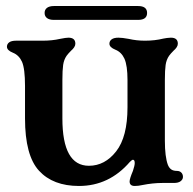

<svg xmlns="http://www.w3.org/2000/svg" viewBox="-20 -607 640 637"><path d="M63 -214V-322Q63 -379 53 -402Q43 -424 23 -432Q3 -440 3 -452Q3 -461 10.5 -466.5Q18 -472 33 -472H121Q153 -472 179 -478Q199 -482 207 -482Q230 -482 230 -462Q230 -456 226 -450Q222 -444 216 -439Q206 -429 201 -422Q192 -409 189.5 -391.5Q187 -374 187 -342V-214Q187 -57 275 -57Q328 -57 365.5 -105Q403 -153 403 -251V-342Q403 -389 393 -412Q383 -434 363 -442Q343 -450 343 -462Q343 -471 350.5 -476.5Q358 -482 373 -482Q385 -482 407 -478Q433 -472 461 -472Q494 -472 522 -479Q527 -480 534 -481Q541 -482 547 -482Q570 -482 570 -462Q570 -456 566 -450Q562 -444 556 -439Q546 -429 541 -422Q532 -409 529.5 -391.5Q527 -374 527 -342V-140Q527 -87 537 -60Q541 -50 548 -45Q555 -40 567 -40Q576 -40 581.5 -34.5Q587 -29 587 -20Q587 -12 579.5 -6Q572 0 557 0H519Q487 0 452 7Q439 10 427 10Q410 10 410 -5Q410 -14 421 -40Q427 -58 427 -66Q427 -77 421 -77Q418 -77 411 -70Q342 10 242 10Q156 10 109.5 -40.5Q63 -91 63 -214ZM128 -564Q128 -575 136 -581Q144 -587 159 -587H438Q468 -587 468 -564Q468 -541 438 -541H159Q144 -541 136 -547Q128 -553 128 -564Z"/></svg>

Font: Raigarh Medium
Style: Regular
Weight: 500
Designer: jaikishan Patel
Foundry: MagicType
Version: Version 1.000